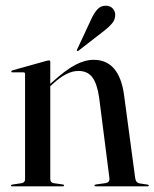

<svg xmlns="http://www.w3.org/2000/svg" viewBox="-20 -654 542 674"><path d="M156.5 -437V-359.5L162.5 -365Q210 -408 243.8 -426Q277.5 -444 309 -444Q398.5 -444 415.5 -320.5L454.5 -29.5Q456.5 -12 471.5 -10L498 -6Q502.5 -5 502.5 -3Q502.5 0 498.5 0H316Q311.5 0 311.5 -3Q311.5 -5.5 317 -6.5L349.5 -11Q366.5 -13.5 364 -29.5L328 -311.5Q321 -360 304.2 -382.5Q287.5 -405 255 -405Q214.5 -405 166 -360L156.5 -351.5V-25.5Q156.5 -13 168.5 -11L200 -6.5Q205 -6 205 -3Q205 0 201 0H21.5Q18.5 0 18.5 -3Q18.5 -5 22.5 -6L56 -11Q68 -13 68 -25V-394.5Q68 -400 62 -400H23Q19.5 -400 19.5 -403Q19.5 -405 23.5 -407L143.5 -440.5Q149.5 -442 152 -442Q156.5 -442 156.5 -437ZM299.5 -585Q310 -608.5 322 -621.2Q334 -634 350.5 -634Q367.5 -634 376 -623.8Q384.5 -613.5 384.5 -602.5Q384.5 -585 373.5 -572Q362.5 -559 347 -547L255.5 -476Q252.5 -473.5 250 -476Q249 -477 251 -481Z"/></svg>

Font: Fraunces144ptRegular
Style: Regular
Weight: 400
Version: Version 1.000;[0bf87f6ff]